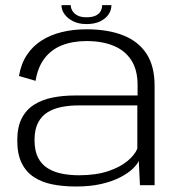

<svg xmlns="http://www.w3.org/2000/svg" viewBox="-20 -708 684 734"><path d="M270 5Q325.5 5 367.5 -4.8Q409.5 -14.5 439.2 -30Q469 -45.5 486.8 -62.2Q504.5 -79 510.5 -93L515 0H571V-380.5Q571 -455.5 539.8 -503Q508.5 -550.5 450.2 -573.2Q392 -596 310.5 -596Q260.5 -596 217 -585.5Q173.5 -575 139.5 -553.5Q105.5 -532 83 -498.2Q60.5 -464.5 52.5 -417.5L116 -399Q124.5 -451.5 150.5 -485.2Q176.5 -519 217.2 -535Q258 -551 311 -551Q370.5 -551 414.2 -533Q458 -515 482 -477.8Q506 -440.5 506 -383V-343H267.5Q220 -343 179.8 -334.8Q139.5 -326.5 109.5 -307.2Q79.5 -288 62.8 -255Q46 -222 46 -171Q46 -119 62.8 -84.8Q79.5 -50.5 110 -30.8Q140.5 -11 181.2 -3Q222 5 270 5ZM282 -38Q247.5 -38 217 -44Q186.5 -50 162.5 -64.8Q138.5 -79.5 125.2 -105.8Q112 -132 112 -173Q112 -213.5 125.8 -239.5Q139.5 -265.5 163 -279.5Q186.5 -293.5 216.5 -299.2Q246.5 -305 279 -305H505V-139.5Q495 -115.5 466.8 -92Q438.5 -68.5 392.2 -53.2Q346 -38 282 -38ZM310.5 -616Q342 -616 363.2 -626.5Q384.5 -637 395.2 -653.2Q406 -669.5 406 -688.5H370.5Q370.5 -677 365.2 -666.2Q360 -655.5 346.8 -648.8Q333.5 -642 310.5 -642Q289 -642 276 -649Q263 -656 256.8 -666.5Q250.5 -677 250.5 -688.5H215Q215 -669.5 227 -653.2Q239 -637 260 -626.5Q281 -616 310.5 -616Z"/></svg>

Font: Anybody SemiExpanded Light
Style: Regular
Weight: 300
Width: 6
Version: Version 1.113;gftools[0.9.25]